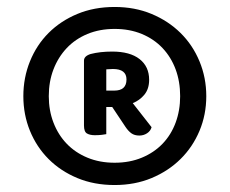

<svg xmlns="http://www.w3.org/2000/svg" viewBox="-20 -650 659 551"><path d="M309 -630Q367 -630 415 -610Q463 -590 498 -555.5Q533 -521 552.5 -474Q572 -427 572 -374Q572 -321 552.5 -274.5Q533 -228 498 -193.5Q463 -159 415 -139Q367 -119 309 -119Q250 -119 202 -139Q154 -159 119.5 -193.5Q85 -228 66 -274.5Q47 -321 47 -374Q47 -427 66 -474Q85 -521 119.5 -555.5Q154 -590 202 -610Q250 -630 309 -630ZM309 -183Q352 -183 387 -197.5Q422 -212 446.5 -237.5Q471 -263 484 -298Q497 -333 497 -374Q497 -416 484 -451Q471 -486 446.5 -512Q422 -538 387 -552.5Q352 -567 309 -567Q266 -567 231 -552.5Q196 -538 171.5 -512Q147 -486 133.5 -451Q120 -416 120 -374Q120 -333 133.5 -298Q147 -263 171.5 -237.5Q196 -212 231 -197.5Q266 -183 309 -183ZM285 -343V-265Q280 -264 271.5 -263Q263 -262 252 -262Q238 -262 229.5 -267Q221 -272 221 -290V-476Q221 -489 240 -495Q267 -502 302 -502Q353 -502 380.5 -480.5Q408 -459 408 -421Q408 -395 394.5 -378.5Q381 -362 361 -354L415 -285Q412 -274 402 -267.5Q392 -261 380 -261Q366 -261 357 -267.5Q348 -274 340 -286L302 -343ZM308 -390Q343 -390 343 -422Q343 -452 304 -452Q299 -452 294 -451.5Q289 -451 285 -451V-390Z"/></svg>

Font: Baloo 2 Latin SemiBold
Style: Regular
Weight: 400
Designer: Sarang Kulkarni and Ek Type
Foundry: Ek Type
Version: Version 1.001